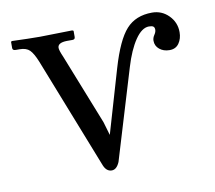

<svg xmlns="http://www.w3.org/2000/svg" viewBox="-58 -508 655 586"><g transform="rotate(-10 269.0 -215.5)"><path d="M431.2 -401.9Q409.2 -401.9 388.4 -371.3Q367.7 -340.8 352.5 -290L268.1 -10.7Q258.8 11.2 243.7 11.2Q227.1 11.2 218.8 -9.3L83 -354.5Q72.3 -380.9 61.8 -391.4Q51.3 -401.9 30.3 -401.9H19Q8.8 -401.9 8.8 -409.2V-428.7L11.7 -430.7Q64.9 -428.7 98.6 -428.7L198.7 -430.7L202.6 -428.7V-409.7Q202.6 -401.9 194.3 -401.9H177.2Q148.4 -401.4 148.4 -385.3Q148.4 -377.4 157.7 -356.4L244.1 -138.2L256.3 -96.7L314 -293.9Q338.4 -377 367.7 -409.4Q397 -441.9 447.8 -441.9Q478 -441.9 499.3 -420.4Q520.5 -398.9 520.5 -368.7Q520.5 -348.6 510.5 -334.2Q500.5 -319.8 481.4 -319.8Q462.4 -319.8 450 -330.1Q437.5 -340.3 437.5 -356.4Q437.5 -365.2 443.1 -373.5Q448.7 -381.8 448.7 -388.7Q448.7 -396 444.8 -398.9Q440.9 -401.9 431.2 -401.9Z"/></g></svg>

Font: Libertinage
Style: b
Weight: 400
Designer: OSP
Foundry: OSP
Version: Version 1.0; 2008; OFL relea